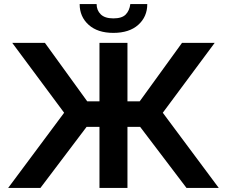

<svg xmlns="http://www.w3.org/2000/svg" viewBox="-20 -920 1111 940"><path d="M20 0 294 -368 40 -710H200L407 -424H467V-710H604V-424H664L871 -710H1031L777 -368L1051 0H893L666 -299H604V0H467V-299H404L178 0ZM370 -900H453Q453 -870 473 -850Q493 -830 535 -830Q577 -830 595.5 -849Q614 -868 618 -900H701Q701 -838 657 -798.5Q613 -759 535 -759Q458 -759 414 -798.5Q370 -838 370 -900Z"/></svg>

Font: YasnoRaleway
Style: Bold
Weight: 700
Designer: Matt McInerney, Pablo Impallari, Rodrigo Fuenzalida
Foundry: Matt McInerney, Pablo Impallari, Rodrigo Fuenzalida
Version: Version 4.026